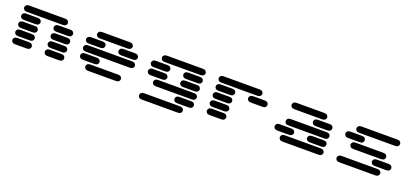

<svg xmlns="http://www.w3.org/2000/svg" viewBox="32 -1641 5937 2783"><g transform="rotate(20 3000.0 -249.5)"><path d="M159.2 -13.7Q129.9 -13.7 115.2 -28.8Q100.6 -43.9 100.6 -62.5Q100.6 -81.1 115.2 -96.2Q129.9 -111.3 159.2 -111.3H340.8Q370.1 -111.3 384.8 -96.2Q399.4 -81.1 399.4 -62.5Q399.4 -43.9 384.8 -28.8Q370.1 -13.7 340.8 -13.7ZM659.2 -13.7Q629.9 -13.7 615.2 -28.8Q600.6 -43.9 600.6 -62.5Q600.6 -81.1 615.2 -96.2Q629.9 -111.3 659.2 -111.3H840.8Q870.1 -111.3 884.8 -96.2Q899.4 -81.1 899.4 -62.5Q899.4 -43.9 884.8 -28.8Q870.1 -13.7 840.8 -13.7ZM159.2 -138.7Q129.9 -138.7 115.2 -153.8Q100.6 -168.9 100.6 -187.5Q100.6 -206.1 115.2 -221.2Q129.9 -236.3 159.2 -236.3H340.8Q370.1 -236.3 384.8 -221.2Q399.4 -206.1 399.4 -187.5Q399.4 -168.9 384.8 -153.8Q370.1 -138.7 340.8 -138.7ZM659.2 -138.7Q629.9 -138.7 615.2 -153.8Q600.6 -168.9 600.6 -187.5Q600.6 -206.1 615.2 -221.2Q629.9 -236.3 659.2 -236.3H840.8Q870.1 -236.3 884.8 -221.2Q899.4 -206.1 899.4 -187.5Q899.4 -168.9 884.8 -153.8Q870.1 -138.7 840.8 -138.7ZM159.2 -263.7Q129.9 -263.7 115.2 -278.8Q100.6 -293.9 100.6 -312.5Q100.6 -331.1 115.2 -346.2Q129.9 -361.3 159.2 -361.3H340.8Q370.1 -361.3 384.8 -346.2Q399.4 -331.1 399.4 -312.5Q399.4 -293.9 384.8 -278.8Q370.1 -263.7 340.8 -263.7ZM659.2 -263.7Q629.9 -263.7 615.2 -278.8Q600.6 -293.9 600.6 -312.5Q600.6 -331.1 615.2 -346.2Q629.9 -361.3 659.2 -361.3H840.8Q870.1 -361.3 884.8 -346.2Q899.4 -331.1 899.4 -312.5Q899.4 -293.9 884.8 -278.8Q870.1 -263.7 840.8 -263.7ZM159.2 -388.7Q129.9 -388.7 115.2 -403.8Q100.6 -418.9 100.6 -437.5Q100.6 -456.1 115.2 -471.2Q129.9 -486.3 159.2 -486.3H340.8Q370.1 -486.3 384.8 -471.2Q399.4 -456.1 399.4 -437.5Q399.4 -418.9 384.8 -403.8Q370.1 -388.7 340.8 -388.7ZM659.2 -388.7Q629.9 -388.7 615.2 -403.8Q600.6 -418.9 600.6 -437.5Q600.6 -456.1 615.2 -471.2Q629.9 -486.3 659.2 -486.3H840.8Q870.1 -486.3 884.8 -471.2Q899.4 -456.1 899.4 -437.5Q899.4 -418.9 884.8 -403.8Q870.1 -388.7 840.8 -388.7ZM159.2 -513.7Q129.9 -513.7 115.2 -528.8Q100.6 -543.9 100.6 -562.5Q100.6 -581.1 115.2 -596.2Q129.9 -611.3 159.2 -611.3H715.8Q745.1 -611.3 759.8 -596.2Q774.4 -581.1 774.4 -562.5Q774.4 -543.9 759.8 -528.8Q745.1 -513.7 715.8 -513.7Z M1284.2 -13.7Q1254.9 -13.7 1240.2 -28.8Q1225.6 -43.9 1225.6 -62.5Q1225.6 -81.1 1240.2 -96.2Q1254.9 -111.3 1284.2 -111.3H1715.8Q1745.1 -111.3 1759.8 -96.2Q1774.4 -81.1 1774.4 -62.5Q1774.4 -43.9 1759.8 -28.8Q1745.1 -13.7 1715.8 -13.7ZM1159.2 -138.7Q1129.9 -138.7 1115.2 -153.8Q1100.6 -168.9 1100.6 -187.5Q1100.6 -206.1 1115.2 -221.2Q1129.9 -236.3 1159.2 -236.3H1340.8Q1370.1 -236.3 1384.8 -221.2Q1399.4 -206.1 1399.4 -187.5Q1399.4 -168.9 1384.8 -153.8Q1370.1 -138.7 1340.8 -138.7ZM1159.2 -263.7Q1129.9 -263.7 1115.2 -278.8Q1100.6 -293.9 1100.6 -312.5Q1100.6 -331.1 1115.2 -346.2Q1129.9 -361.3 1159.2 -361.3H1840.8Q1870.1 -361.3 1884.8 -346.2Q1899.4 -331.1 1899.4 -312.5Q1899.4 -293.9 1884.8 -278.8Q1870.1 -263.7 1840.8 -263.7ZM1159.2 -388.7Q1129.9 -388.7 1115.2 -403.8Q1100.6 -418.9 1100.6 -437.5Q1100.6 -456.1 1115.2 -471.2Q1129.9 -486.3 1159.2 -486.3H1340.8Q1370.1 -486.3 1384.8 -471.2Q1399.4 -456.1 1399.4 -437.5Q1399.4 -418.9 1384.8 -403.8Q1370.1 -388.7 1340.8 -388.7ZM1659.2 -388.7Q1629.9 -388.7 1615.2 -403.8Q1600.6 -418.9 1600.6 -437.5Q1600.6 -456.1 1615.2 -471.2Q1629.9 -486.3 1659.2 -486.3H1840.8Q1870.1 -486.3 1884.8 -471.2Q1899.4 -456.1 1899.4 -437.5Q1899.4 -418.9 1884.8 -403.8Q1870.1 -388.7 1840.8 -388.7ZM1284.2 -513.7Q1254.9 -513.7 1240.2 -528.8Q1225.6 -543.9 1225.6 -562.5Q1225.6 -581.1 1240.2 -596.2Q1254.9 -611.3 1284.2 -611.3H1715.8Q1745.1 -611.3 1759.8 -596.2Q1774.4 -581.1 1774.4 -562.5Q1774.4 -543.9 1759.8 -528.8Q1745.1 -513.7 1715.8 -513.7Z M2159.2 111.3Q2129.9 111.3 2115.2 96.2Q2100.6 81.1 2100.6 62.5Q2100.6 43.9 2115.2 28.8Q2129.9 13.7 2159.2 13.7H2715.8Q2745.1 13.7 2759.8 28.8Q2774.4 43.9 2774.4 62.5Q2774.4 81.1 2759.8 96.2Q2745.1 111.3 2715.8 111.3ZM2659.2 -13.7Q2629.9 -13.7 2615.2 -28.8Q2600.6 -43.9 2600.6 -62.5Q2600.6 -81.1 2615.2 -96.2Q2629.9 -111.3 2659.2 -111.3H2840.8Q2870.1 -111.3 2884.8 -96.2Q2899.4 -81.1 2899.4 -62.5Q2899.4 -43.9 2884.8 -28.8Q2870.1 -13.7 2840.8 -13.7ZM2284.2 -138.7Q2254.9 -138.7 2240.2 -153.8Q2225.6 -168.9 2225.6 -187.5Q2225.6 -206.1 2240.2 -221.2Q2254.9 -236.3 2284.2 -236.3H2840.8Q2870.1 -236.3 2884.8 -221.2Q2899.4 -206.1 2899.4 -187.5Q2899.4 -168.9 2884.8 -153.8Q2870.1 -138.7 2840.8 -138.7ZM2159.2 -263.7Q2129.9 -263.7 2115.2 -278.8Q2100.6 -293.9 2100.6 -312.5Q2100.6 -331.1 2115.2 -346.2Q2129.9 -361.3 2159.2 -361.3H2340.8Q2370.1 -361.3 2384.8 -346.2Q2399.4 -331.1 2399.4 -312.5Q2399.4 -293.9 2384.8 -278.8Q2370.1 -263.7 2340.8 -263.7ZM2659.2 -263.7Q2629.9 -263.7 2615.2 -278.8Q2600.6 -293.9 2600.6 -312.5Q2600.6 -331.1 2615.2 -346.2Q2629.9 -361.3 2659.2 -361.3H2840.8Q2870.1 -361.3 2884.8 -346.2Q2899.4 -331.1 2899.4 -312.5Q2899.4 -293.9 2884.8 -278.8Q2870.1 -263.7 2840.8 -263.7ZM2159.2 -388.7Q2129.9 -388.7 2115.2 -403.8Q2100.6 -418.9 2100.6 -437.5Q2100.6 -456.1 2115.2 -471.2Q2129.9 -486.3 2159.2 -486.3H2340.8Q2370.1 -486.3 2384.8 -471.2Q2399.4 -456.1 2399.4 -437.5Q2399.4 -418.9 2384.8 -403.8Q2370.1 -388.7 2340.8 -388.7ZM2659.2 -388.7Q2629.9 -388.7 2615.2 -403.8Q2600.6 -418.9 2600.6 -437.5Q2600.6 -456.1 2615.2 -471.2Q2629.9 -486.3 2659.2 -486.3H2840.8Q2870.1 -486.3 2884.8 -471.2Q2899.4 -456.1 2899.4 -437.5Q2899.4 -418.9 2884.8 -403.8Q2870.1 -388.7 2840.8 -388.7ZM2284.2 -513.7Q2254.9 -513.7 2240.2 -528.8Q2225.6 -543.9 2225.6 -562.5Q2225.6 -581.1 2240.2 -596.2Q2254.9 -611.3 2284.2 -611.3H2840.8Q2870.1 -611.3 2884.8 -596.2Q2899.4 -581.1 2899.4 -562.5Q2899.4 -543.9 2884.8 -528.8Q2870.1 -513.7 2840.8 -513.7Z M3159.2 -13.7Q3129.9 -13.7 3115.2 -28.8Q3100.6 -43.9 3100.6 -62.5Q3100.6 -81.1 3115.2 -96.2Q3129.9 -111.3 3159.2 -111.3H3340.8Q3370.1 -111.3 3384.8 -96.2Q3399.4 -81.1 3399.4 -62.5Q3399.4 -43.9 3384.8 -28.8Q3370.1 -13.7 3340.8 -13.7ZM3159.2 -138.7Q3129.9 -138.7 3115.2 -153.8Q3100.6 -168.9 3100.6 -187.5Q3100.6 -206.1 3115.2 -221.2Q3129.9 -236.3 3159.2 -236.3H3340.8Q3370.1 -236.3 3384.8 -221.2Q3399.4 -206.1 3399.4 -187.5Q3399.4 -168.9 3384.8 -153.8Q3370.1 -138.7 3340.8 -138.7ZM3159.2 -263.7Q3129.9 -263.7 3115.2 -278.8Q3100.6 -293.9 3100.6 -312.5Q3100.6 -331.1 3115.2 -346.2Q3129.9 -361.3 3159.2 -361.3H3340.8Q3370.1 -361.3 3384.8 -346.2Q3399.4 -331.1 3399.4 -312.5Q3399.4 -293.9 3384.8 -278.8Q3370.1 -263.7 3340.8 -263.7ZM3159.2 -388.7Q3129.9 -388.7 3115.2 -403.8Q3100.6 -418.9 3100.6 -437.5Q3100.6 -456.1 3115.2 -471.2Q3129.9 -486.3 3159.2 -486.3H3340.8Q3370.1 -486.3 3384.8 -471.2Q3399.4 -456.1 3399.4 -437.5Q3399.4 -418.9 3384.8 -403.8Q3370.1 -388.7 3340.8 -388.7ZM3659.2 -388.7Q3629.9 -388.7 3615.2 -403.8Q3600.6 -418.9 3600.6 -437.5Q3600.6 -456.1 3615.2 -471.2Q3629.9 -486.3 3659.2 -486.3H3840.8Q3870.1 -486.3 3884.8 -471.2Q3899.4 -456.1 3899.4 -437.5Q3899.4 -418.9 3884.8 -403.8Q3870.1 -388.7 3840.8 -388.7ZM3159.2 -513.7Q3129.9 -513.7 3115.2 -528.8Q3100.6 -543.9 3100.6 -562.5Q3100.6 -581.1 3115.2 -596.2Q3129.9 -611.3 3159.2 -611.3H3715.8Q3745.1 -611.3 3759.8 -596.2Q3774.4 -581.1 3774.4 -562.5Q3774.4 -543.9 3759.8 -528.8Q3745.1 -513.7 3715.8 -513.7Z M4284.2 -13.7Q4254.9 -13.7 4240.2 -28.8Q4225.6 -43.9 4225.6 -62.5Q4225.6 -81.1 4240.2 -96.2Q4254.9 -111.3 4284.2 -111.3H4840.8Q4870.1 -111.3 4884.8 -96.2Q4899.4 -81.1 4899.4 -62.5Q4899.4 -43.9 4884.8 -28.8Q4870.1 -13.7 4840.8 -13.7ZM4159.2 -138.7Q4129.9 -138.7 4115.2 -153.8Q4100.6 -168.9 4100.6 -187.5Q4100.6 -206.1 4115.2 -221.2Q4129.9 -236.3 4159.2 -236.3H4340.8Q4370.1 -236.3 4384.8 -221.2Q4399.4 -206.1 4399.4 -187.5Q4399.4 -168.9 4384.8 -153.8Q4370.1 -138.7 4340.8 -138.7ZM4659.2 -138.7Q4629.9 -138.7 4615.2 -153.8Q4600.6 -168.9 4600.6 -187.5Q4600.6 -206.1 4615.2 -221.2Q4629.9 -236.3 4659.2 -236.3H4840.8Q4870.1 -236.3 4884.8 -221.2Q4899.4 -206.1 4899.4 -187.5Q4899.4 -168.9 4884.8 -153.8Q4870.1 -138.7 4840.8 -138.7ZM4284.2 -263.7Q4254.9 -263.7 4240.2 -278.8Q4225.6 -293.9 4225.6 -312.5Q4225.6 -331.1 4240.2 -346.2Q4254.9 -361.3 4284.2 -361.3H4840.8Q4870.1 -361.3 4884.8 -346.2Q4899.4 -331.1 4899.4 -312.5Q4899.4 -293.9 4884.8 -278.8Q4870.1 -263.7 4840.8 -263.7ZM4659.2 -388.7Q4629.9 -388.7 4615.2 -403.8Q4600.6 -418.9 4600.6 -437.5Q4600.6 -456.1 4615.2 -471.2Q4629.9 -486.3 4659.2 -486.3H4840.8Q4870.1 -486.3 4884.8 -471.2Q4899.4 -456.1 4899.4 -437.5Q4899.4 -418.9 4884.8 -403.8Q4870.1 -388.7 4840.8 -388.7ZM4284.2 -513.7Q4254.9 -513.7 4240.2 -528.8Q4225.6 -543.9 4225.6 -562.5Q4225.6 -581.1 4240.2 -596.2Q4254.9 -611.3 4284.2 -611.3H4715.8Q4745.1 -611.3 4759.8 -596.2Q4774.4 -581.1 4774.4 -562.5Q4774.4 -543.9 4759.8 -528.8Q4745.1 -513.7 4715.8 -513.7Z M5159.2 -13.7Q5129.9 -13.7 5115.2 -28.8Q5100.6 -43.9 5100.6 -62.5Q5100.6 -81.1 5115.2 -96.2Q5129.9 -111.3 5159.2 -111.3H5715.8Q5745.1 -111.3 5759.8 -96.2Q5774.4 -81.1 5774.4 -62.5Q5774.4 -43.9 5759.8 -28.8Q5745.1 -13.7 5715.8 -13.7ZM5659.2 -138.7Q5629.9 -138.7 5615.2 -153.8Q5600.6 -168.9 5600.6 -187.5Q5600.6 -206.1 5615.2 -221.2Q5629.9 -236.3 5659.2 -236.3H5840.8Q5870.1 -236.3 5884.8 -221.2Q5899.4 -206.1 5899.4 -187.5Q5899.4 -168.9 5884.8 -153.8Q5870.1 -138.7 5840.8 -138.7ZM5284.2 -263.7Q5254.9 -263.7 5240.2 -278.8Q5225.6 -293.9 5225.6 -312.5Q5225.6 -331.1 5240.2 -346.2Q5254.9 -361.3 5284.2 -361.3H5715.8Q5745.1 -361.3 5759.8 -346.2Q5774.4 -331.1 5774.4 -312.5Q5774.4 -293.9 5759.8 -278.8Q5745.1 -263.7 5715.8 -263.7ZM5159.2 -388.7Q5129.9 -388.7 5115.2 -403.8Q5100.6 -418.9 5100.6 -437.5Q5100.6 -456.1 5115.2 -471.2Q5129.9 -486.3 5159.2 -486.3H5340.8Q5370.1 -486.3 5384.8 -471.2Q5399.4 -456.1 5399.4 -437.5Q5399.4 -418.9 5384.8 -403.8Q5370.1 -388.7 5340.8 -388.7ZM5284.2 -513.7Q5254.9 -513.7 5240.2 -528.8Q5225.6 -543.9 5225.6 -562.5Q5225.6 -581.1 5240.2 -596.2Q5254.9 -611.3 5284.2 -611.3H5840.8Q5870.1 -611.3 5884.8 -596.2Q5899.4 -581.1 5899.4 -562.5Q5899.4 -543.9 5884.8 -528.8Q5870.1 -513.7 5840.8 -513.7Z"/></g></svg>

Font: Sixtyfour Normal
Style: Regular
Weight: 400
Monospace: yes
Designer: Jens Kutilek
Foundry: Jens Kutilek
Version: Version 2.000